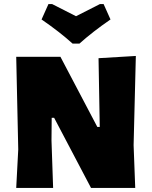

<svg xmlns="http://www.w3.org/2000/svg" viewBox="-20 -927 750 947"><path d="M639 -211 647 0H429L247 -346H235L234 -234L242 0H60L70 -190L60 -647H278L460 -301H472L466 -640L650 -651ZM525 -831Q435 -769 372 -712H338Q275 -769 185 -831L219 -907H237L355 -847L473 -907H491Z"/></svg>

Font: Luna Sans Black
Style: Regular
Weight: 900
Designer: Juan Pablo del Peral
Foundry: Huerta Tipografica
Version: Version 2.001; ttfautohint (v1.5)